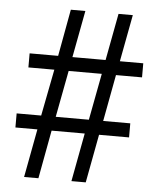

<svg xmlns="http://www.w3.org/2000/svg" viewBox="-52 -759 662 803"><g transform="rotate(5 279.5 -357.0)"><path d="M117.2 -203.1H24.9V-262.2H127.9L166 -458H57.1V-517.1H176.8L212.9 -713.9H273.9L236.8 -517.1H376L413.1 -713.9H473.1L436 -517.1H534.2V-458H424.8L388.2 -262.2H502V-203.1H376L337.9 0H277.8L315.9 -203.1H176.8L139.2 0H79.1ZM328.1 -262.2 365.2 -458H226.1L189 -262.2Z"/></g></svg>

Font: Noto Serif Gujarati
Style: Regular
Weight: 400
Designer: Indian Type Foundry
Foundry: Monotype Imaging Inc.
Version: Version 1.02